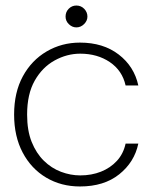

<svg xmlns="http://www.w3.org/2000/svg" viewBox="-20 -662 551 694"><path d="M269 12Q201 12 147 -20Q93 -52 62 -110.5Q31 -169 31 -248Q31 -328 62.5 -386Q94 -444 148.5 -476Q203 -508 269 -508Q353 -508 409 -465Q465 -422 480 -353H434Q422 -407 377 -437.5Q332 -468 270 -468Q222 -468 177.5 -443.5Q133 -419 105.5 -370.5Q78 -322 78 -248Q78 -190 94.5 -149Q111 -108 138.5 -81Q166 -54 200.5 -41Q235 -28 270 -28Q311 -28 345 -41.5Q379 -55 402.5 -80.5Q426 -106 434 -143H480Q466 -76 411 -32Q356 12 269 12ZM256 -563Q241 -563 229 -574.5Q217 -586 217 -602Q217 -619 228.5 -630.5Q240 -642 256 -642Q273 -642 284.5 -630Q296 -618 296 -602Q296 -587 284 -575Q272 -563 256 -563Z"/></svg>

Font: DM Sans 36pt ExtraLight
Style: Regular
Weight: 250
Designer: Colophon Foundry, Jonny Pinhorn
Foundry: Colophon Foundry
Version: Version 4.004;gftools[0.9.30]